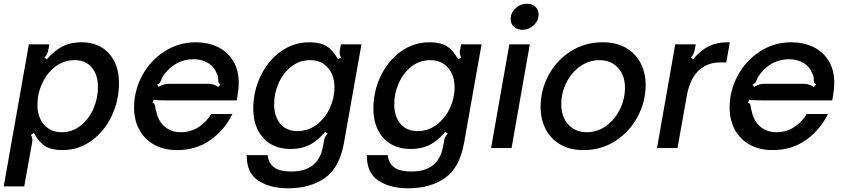

<svg xmlns="http://www.w3.org/2000/svg" viewBox="-30 -795 4537 1031"><path d="M609 -349Q609 -256 570 -173Q531 -90 461.5 -39.5Q392 11 305 11Q247 11 213 -10Q179 -31 152 -81L136 -71Q144 -57 144 -43Q144 -39 142 -27L100 206H-10L125 -557H235L230 -530Q226 -512 222.5 -504Q219 -496 209 -486L221 -476Q265 -526 307.5 -547Q350 -568 407 -568Q501 -568 555 -508Q609 -448 609 -349ZM171 -232Q171 -166 206.5 -125.5Q242 -85 302 -85Q358 -85 402.5 -120Q447 -155 471.5 -211Q496 -267 496 -327Q496 -393 463 -432.5Q430 -472 370 -472Q313 -472 267.5 -437.5Q222 -403 196.5 -347.5Q171 -292 171 -232Z M690 -217Q690 -309 734 -390Q778 -471 854 -519.5Q930 -568 1021 -568Q1085 -568 1137.5 -543.5Q1190 -519 1221 -469.5Q1252 -420 1252 -349Q1252 -321 1246 -286L1241 -256H865Q815 -256 794 -259L789 -243Q797 -241 799.5 -236Q802 -231 804 -219Q806 -205 809 -196Q820 -144 855 -114.5Q890 -85 941 -85Q994 -85 1036.5 -112.5Q1079 -140 1104 -183H1218Q1176 -97 1099.5 -43Q1023 11 921 11Q850 11 798 -18Q746 -47 718 -98.5Q690 -150 690 -217ZM821 -328Q836 -337 849 -341Q862 -345 877 -345H1088Q1118 -345 1142 -328L1154 -341Q1146 -347 1144 -351.5Q1142 -356 1142 -363Q1142 -372 1141 -380.5Q1140 -389 1135 -398Q1121 -436 1087.5 -456.5Q1054 -477 1008 -477Q962 -477 922.5 -456.5Q883 -436 854 -398Q842 -384 835 -364Q831 -355 827.5 -350.5Q824 -346 814 -341Z M1295 38H1407Q1412 83 1443 104.5Q1474 126 1533 126Q1608 126 1650 92Q1692 58 1703 -4L1709 -33Q1711 -49 1715 -57.5Q1719 -66 1729 -77L1717 -87Q1673 -37 1630.5 -16Q1588 5 1531 5Q1437 5 1383.5 -54.5Q1330 -114 1330 -212Q1330 -304 1369 -386Q1408 -468 1477 -518Q1546 -568 1632 -568Q1690 -568 1724 -547Q1758 -526 1785 -477L1801 -486Q1794 -499 1794 -513Q1794 -523 1796 -530L1801 -557H1911L1817 -28Q1794 104 1715.5 160Q1637 216 1517 216Q1420 216 1357 175Q1294 134 1295 38ZM1766 -326Q1766 -391 1730.5 -431.5Q1695 -472 1635 -472Q1579 -472 1535 -438Q1491 -404 1466.5 -349Q1442 -294 1442 -235Q1442 -170 1475 -130.5Q1508 -91 1568 -91Q1624 -91 1669.5 -125Q1715 -159 1740.5 -213.5Q1766 -268 1766 -326Z M1940 38H2052Q2057 83 2088 104.5Q2119 126 2178 126Q2253 126 2295 92Q2337 58 2348 -4L2354 -33Q2356 -49 2360 -57.5Q2364 -66 2374 -77L2362 -87Q2318 -37 2275.5 -16Q2233 5 2176 5Q2082 5 2028.5 -54.5Q1975 -114 1975 -212Q1975 -304 2014 -386Q2053 -468 2122 -518Q2191 -568 2277 -568Q2335 -568 2369 -547Q2403 -526 2430 -477L2446 -486Q2439 -499 2439 -513Q2439 -523 2441 -530L2446 -557H2556L2462 -28Q2439 104 2360.5 160Q2282 216 2162 216Q2065 216 2002 175Q1939 134 1940 38ZM2411 -326Q2411 -391 2375.5 -431.5Q2340 -472 2280 -472Q2224 -472 2180 -438Q2136 -404 2111.5 -349Q2087 -294 2087 -235Q2087 -170 2120 -130.5Q2153 -91 2213 -91Q2269 -91 2314.5 -125Q2360 -159 2385.5 -213.5Q2411 -268 2411 -326Z M2717 0H2607L2705 -557H2815ZM2712 -692Q2712 -726 2738.5 -750.5Q2765 -775 2799 -775Q2827 -775 2844.5 -759Q2862 -743 2862 -717Q2862 -683 2835.5 -659Q2809 -635 2775 -635Q2748 -635 2730 -651Q2712 -667 2712 -692Z M2873 -222Q2873 -311 2915.5 -391Q2958 -471 3034.5 -519.5Q3111 -568 3206 -568Q3279 -568 3331 -538Q3383 -508 3410 -456Q3437 -404 3437 -338Q3437 -249 3394 -168.5Q3351 -88 3275 -38.5Q3199 11 3103 11Q3031 11 2979 -19Q2927 -49 2900 -101.5Q2873 -154 2873 -222ZM3326 -324Q3326 -390 3288.5 -431Q3251 -472 3189 -472Q3132 -472 3085 -438.5Q3038 -405 3011 -350.5Q2984 -296 2984 -236Q2984 -168 3021.5 -126.5Q3059 -85 3121 -85Q3178 -85 3225 -119Q3272 -153 3299 -208.5Q3326 -264 3326 -324Z M3498 0 3596 -557H3706L3701 -530Q3697 -504 3680 -486L3692 -477Q3733 -526 3776.5 -547Q3820 -568 3878 -568H3889L3870 -460H3840Q3774 -460 3729 -423Q3674 -377 3657 -275L3608 0Z M3888 -217Q3888 -309 3932 -390Q3976 -471 4052 -519.5Q4128 -568 4219 -568Q4283 -568 4335.5 -543.5Q4388 -519 4419 -469.5Q4450 -420 4450 -349Q4450 -321 4444 -286L4439 -256H4063Q4013 -256 3992 -259L3987 -243Q3995 -241 3997.5 -236Q4000 -231 4002 -219Q4004 -205 4007 -196Q4018 -144 4053 -114.5Q4088 -85 4139 -85Q4192 -85 4234.5 -112.5Q4277 -140 4302 -183H4416Q4374 -97 4297.5 -43Q4221 11 4119 11Q4048 11 3996 -18Q3944 -47 3916 -98.5Q3888 -150 3888 -217ZM4019 -328Q4034 -337 4047 -341Q4060 -345 4075 -345H4286Q4316 -345 4340 -328L4352 -341Q4344 -347 4342 -351.5Q4340 -356 4340 -363Q4340 -372 4339 -380.5Q4338 -389 4333 -398Q4319 -436 4285.5 -456.5Q4252 -477 4206 -477Q4160 -477 4120.5 -456.5Q4081 -436 4052 -398Q4040 -384 4033 -364Q4029 -355 4025.5 -350.5Q4022 -346 4012 -341Z"/></svg>

Font: Open Sauce Sans Medium Italic
Style: Regular
Weight: 500
Italic angle: -10°
Designer: Alfredo Marco Pradil
Foundry: Creative Sauce Fz LLC
Version: Version 1.477